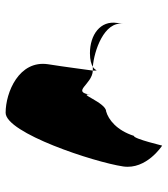

<svg xmlns="http://www.w3.org/2000/svg" viewBox="22 -618 582 665"><g transform="rotate(-90 312.5 -285.0)"><path d="M69 -149C57 -68 141 -14 141 -14C140 -6 164 -112 175 -112C194 -171 231 -200 260 -208C290 -208 325 -314 317 -261C328 -331 352 -256 401 -254C405 -281 413 -346 423 -409C438 -510 325 -556 255 -556C185 -556 84 -250 69 -149ZM401 -254C401 -246 401 -242 402 -241C401 -237 402 -246 414 -254ZM414 -254C468 -250 573 -215 563 -149L566 -170C575 -228 525 -264 461 -264C437 -264 423 -259 414 -254Z"/></g></svg>

Font: Ampere
Style: SCIta
Weight: 400
Version: Version 1